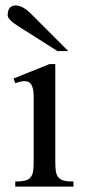

<svg xmlns="http://www.w3.org/2000/svg" viewBox="-20 -687 312 707"><path d="M36.1 0V-18.6Q57.6 -18.6 71 -21.7Q84.5 -24.9 91.8 -33Q99.1 -41 101.6 -54.7Q104 -68.4 104 -89.4V-330.1Q104 -340.8 102.8 -351.3Q101.6 -361.8 98.1 -370.1Q94.7 -378.4 87.9 -383.3Q81.1 -388.2 70.3 -388.2Q62.5 -388.2 53.7 -386Q44.9 -383.8 36.1 -380.9L29.8 -397.9L162.6 -451.2H183.6V-89.4Q183.6 -68.4 186 -54.7Q188.5 -41 195.8 -33Q203.1 -24.9 216.1 -21.7Q229 -18.6 250.5 -18.6V0ZM191.4 -499 51.3 -587.9Q8.3 -614.7 8.3 -630.4Q8.3 -667 38.1 -667Q63.5 -667 95.2 -635.3L231.4 -499Z"/></svg>

Font: Kitab
Style: Regular
Weight: 400
Designer: SIL International
Foundry: Khaled Hosny
Version: Version 1.000